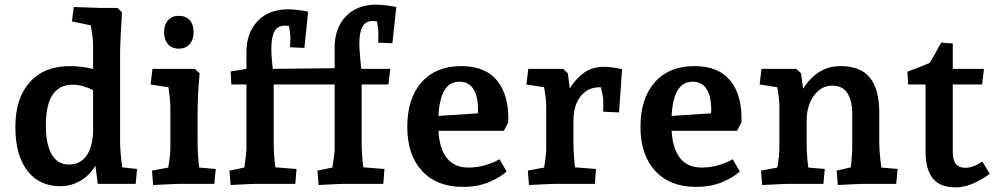

<svg xmlns="http://www.w3.org/2000/svg" viewBox="-20 -790 4299 825"><path d="M46 -244Q46 -368 108 -437Q170 -506 280 -506Q328 -506 380 -494V-599Q380 -625 370 -681L289 -698L297 -760L408 -756H485L504 -737Q496 -601 496 -569V-182Q496 -139 505 -71L569 -64L563 0H400L390 -78Q365 -36 325 -13Q285 10 240 10Q148 10 97 -57Q46 -124 46 -244ZM276 -83Q323 -83 350 -119Q377 -155 380 -222V-403Q333 -426 292 -426Q177 -426 177 -251Q177 -169 202.5 -126Q228 -83 276 -83Z M633 -57 703 -70Q712 -124 712 -152V-336Q712 -353 704 -415L627 -427L635 -494H817L838 -475Q834 -439 831.5 -390Q829 -341 829 -306V-182Q829 -124 836 -70L907 -64L901 0H754Q736 0 638 5ZM685 -651Q685 -683 701.5 -702.5Q718 -722 748 -722Q778 -722 795 -703.5Q812 -685 812 -651Q812 -620 795 -600.5Q778 -581 748 -581Q718 -581 701.5 -600.5Q685 -620 685 -651Z M1030 -70Q1039 -135 1039 -152V-427H974L971 -483L1039 -494V-567Q1039 -649 1087 -699.5Q1135 -750 1218 -750Q1251 -750 1304 -740L1288 -584L1226 -587L1228 -628Q1228 -640 1222 -678L1206 -680Q1173 -680 1159.5 -655.5Q1146 -631 1146 -582Q1146 -544 1152 -494L1418 -497V-587Q1418 -669 1466 -719.5Q1514 -770 1596 -770Q1628 -770 1683 -760L1666 -604L1605 -607L1606 -648Q1606 -660 1600 -698L1584 -700Q1551 -700 1537.5 -675.5Q1524 -651 1524 -602Q1524 -576 1532 -494H1657L1649 -427H1534V-182Q1534 -125 1541 -71L1632 -64L1627 0H1459Q1442 0 1349 5L1344 -57L1408 -70Q1418 -128 1418 -152V-427H1156V-182Q1156 -125 1163 -71L1254 -64L1249 0H1081Q1064 0 971 5L966 -57Z M1730 -245Q1730 -367 1791.5 -436.5Q1853 -506 1962 -506Q2066 -506 2117 -442.5Q2168 -379 2164 -264L2145 -228H1864Q1868 -152 1900 -111Q1932 -70 1993 -70Q2031 -70 2067.5 -81Q2104 -92 2126 -106L2157 -53Q2128 -27 2080 -7Q2032 13 1969 13Q1856 13 1793 -56Q1730 -125 1730 -245ZM2033 -303Q2034 -308 2034 -319Q2034 -376 2014 -407.5Q1994 -439 1954 -439Q1871 -439 1864 -292Z M2248 -57 2318 -70Q2327 -124 2327 -152V-336Q2327 -363 2318 -415L2242 -427L2250 -494H2400L2420 -475L2428 -410Q2454 -452 2489.5 -477.5Q2525 -503 2577 -503Q2603 -503 2653 -493L2640 -307L2572 -310V-363Q2572 -373 2562 -415H2557Q2506 -415 2475 -376.5Q2444 -338 2444 -270V-182Q2444 -125 2451 -71L2541 -64L2536 0H2369Q2351 0 2253 5Z M2732 -245Q2732 -367 2793.5 -436.5Q2855 -506 2964 -506Q3068 -506 3119 -442.5Q3170 -379 3166 -264L3147 -228H2866Q2870 -152 2902 -111Q2934 -70 2995 -70Q3033 -70 3069.5 -81Q3106 -92 3128 -106L3159 -53Q3130 -27 3082 -7Q3034 13 2971 13Q2858 13 2795 -56Q2732 -125 2732 -245ZM3035 -303Q3036 -308 3036 -319Q3036 -376 3016 -407.5Q2996 -439 2956 -439Q2873 -439 2866 -292Z M3250 -57 3320 -70Q3329 -124 3329 -152V-336Q3329 -363 3320 -415L3244 -427L3252 -494H3402L3422 -475L3431 -409Q3493 -506 3591 -506Q3678 -506 3718 -456Q3758 -406 3758 -309V-182Q3758 -138 3767 -70L3837 -64L3831 0H3693Q3673 0 3580 5L3575 -57L3636 -71Q3642 -131 3642 -152V-301Q3642 -355 3622 -388.5Q3602 -422 3556 -422Q3509 -422 3477.5 -379.5Q3446 -337 3446 -269V-182Q3446 -124 3453 -70L3524 -64L3518 0H3371Q3353 0 3255 5Z M3957 -138V-427H3882L3879 -482Q3949 -508 3975 -520Q4000 -562 4014 -589L4024 -607L4074 -603V-494H4208L4200 -427H4074V-135Q4074 -69 4128 -69Q4162 -69 4201 -96L4233 -43Q4153 15 4087 15Q4018 15 3987.5 -24Q3957 -63 3957 -138Z"/></svg>

Font: Andada Pro
Style: Bold
Weight: 700
Designer: Carolina Giovagnoli
Foundry: Huerta Tipografica
Version: Version 3.005; ttfautohint (v1.8.4)